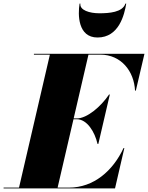

<svg xmlns="http://www.w3.org/2000/svg" viewBox="-70 -1050 825 1070"><path d="M378 -1030H373.5C363.5 -969 363.5 -841 473.5 -841C593.5 -841 623.5 -969 633.5 -1030H629C613 -981 537.5 -976 483.5 -976C429.5 -976 373 -993 378 -1030ZM358 -385.5C415 -385.5 458.5 -315 473.5 -248H478L542 -523H537.5C492.5 -456 415 -390 358 -390H340.5L423 -745.5H489C606 -745.5 677.5 -652 682.5 -545H687L735 -750H119V-745.5H208L36 -4.5H-50V0H571L623 -225H618.5C559.5 -98 452 -4.5 315 -4.5H251L339.5 -385.5Z"/></svg>

Font: Bodoni* 36pt Fatface
Style: Italic
Weight: 900
Italic angle: -13°
Version: Version 2.3